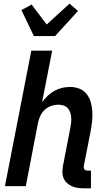

<svg xmlns="http://www.w3.org/2000/svg" viewBox="-20 -1017 590 1049"><path d="M440 12Q422 12 405 9.5Q388 7 373 0.5Q358 -6 346 -17Q334 -28 327.5 -43.5Q321 -59 321 -76Q321 -93 324 -111L364 -317Q367 -332 368.5 -346.5Q370 -361 369 -375.5Q368 -390 363.5 -403Q359 -416 350 -426Q341 -436 327 -440.5Q313 -445 298 -445Q279 -445 260 -438.5Q241 -432 225.5 -418Q210 -404 201 -385.5Q192 -367 188 -348L121 0H7L151 -740H265L210 -459Q224 -478 241 -494Q258 -510 278 -521Q298 -532 319.5 -537Q341 -542 363 -542Q390 -542 414 -532.5Q438 -523 453.5 -503Q469 -483 476 -458Q483 -433 484.5 -406.5Q486 -380 483 -353Q480 -326 475 -299L438 -111Q437 -106 437.5 -101Q438 -96 441 -92Q444 -88 449 -86.5Q454 -85 459 -85H477V12ZM165 -820 97 -962 153 -992 235 -883 360 -997 406 -957 281 -820Z"/></svg>

Font: Lode Term
Style: Bold Italic
Weight: 700
Italic angle: -11°
Monospace: yes
Designer: Belleve Invis
Foundry: Belleve Invis
Version: Version 29.2.0